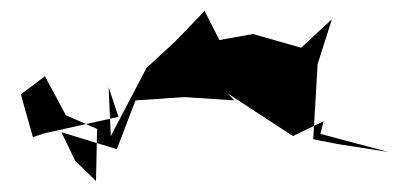

<svg xmlns="http://www.w3.org/2000/svg" viewBox="-20 -124 728 350"><path d="M62 15 100 86 157 111 155 206 117 169 92 117 193 148 227 59C257 57 287 55 316 53L407 59L396 47L514 124L570 97L564 120L688 153L598 139L551 130L559 -7L585 -89L529 -37L441 -62L380 -51L353 -104L300 -49L247 0L182 124L178 35L196 89L61 119L40 126L18 48Z"/></svg>

Font: Hussar Lance
Style: ExBd
Weight: 700
Foundry: Cannot Into Space Fonts, PlusOne Fonts
Version: Version 2.270